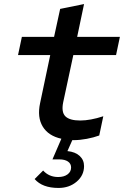

<svg xmlns="http://www.w3.org/2000/svg" viewBox="-20 -683 640 948"><path d="M269 245Q189 245 151 201L193 159Q222 191 267 191Q296 191 313.5 178Q331 165 331 144Q331 125 315.5 114.5Q300 104 273 104H239L283 2Q219 -12 191 -58Q163 -104 178 -174L228 -411H69L88 -501H247L277 -639L395 -663L361 -501H572L553 -411H342L292 -178Q282 -129 303 -108.5Q324 -88 376 -88Q426 -88 490 -109L470 -14Q443 -4 408.5 2.5Q374 9 343 9H337L313 63Q352 67 373.5 87Q395 107 395 137Q395 183 358.5 214Q322 245 269 245Z"/></svg>

Font: Red Hat Mono Medium
Style: Italic
Weight: 500
Italic angle: -12°
Monospace: yes
Designer: Pentagram, MCKL
Foundry: Pentagram, MCKL
Version: Version 1.023; ttfautohint (v1.8.3)